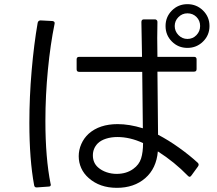

<svg xmlns="http://www.w3.org/2000/svg" viewBox="-20 -866 1040 922"><path d="M775 -741Q775 -785 805.5 -815.5Q836 -846 880 -846Q924 -846 955 -815.5Q986 -785 986 -741Q986 -697 955 -666.5Q924 -636 880 -636Q836 -636 805.5 -666.5Q775 -697 775 -741ZM941 -741Q941 -767 923.5 -784.5Q906 -802 880 -802Q855 -802 837 -784Q819 -766 819 -741Q819 -716 837 -697.5Q855 -679 880 -679Q906 -679 923.5 -697.5Q941 -716 941 -741ZM360 -593H662L659 -760Q659 -773 671 -773H724Q729 -773 732.5 -769.5Q736 -766 736 -761L735 -683L736 -593H912Q924 -593 924 -581V-534Q924 -522 912 -522H736L739 -219Q789 -193 840 -156.5Q891 -120 930 -84Q934 -80 934 -75Q934 -72 931 -67L899 -23Q895 -17 890 -17Q887 -17 882 -22Q818 -88 738 -139Q731 -57 677.5 -10.5Q624 36 541 36Q459 36 406 -11Q382 -32 370 -59Q358 -86 358 -116Q358 -146 370.5 -174.5Q383 -203 406 -224Q458 -270 545 -270Q601 -270 666 -250L663 -521H360Q348 -521 348 -533V-581Q348 -593 360 -593ZM155 34Q146 34 144 24Q121 -100 121 -276Q121 -400 132 -527Q143 -654 161 -757Q164 -768 175 -768L232 -765Q245 -763 242 -751Q222 -654 210 -530.5Q198 -407 198 -285Q198 -107 223 17L224 21Q224 30 213 30L157 34ZM544 -208Q514 -208 489 -200Q464 -192 449 -177Q426 -153 426 -120Q426 -84 451 -62Q468 -47 491.5 -39Q515 -31 540 -31Q587 -31 620 -55Q648 -75 657.5 -105Q667 -135 667 -179Q604 -208 544 -208Z"/></svg>

Font: LINE Seed JP_TTF Regular
Style: Regular
Weight: 400
Designer: LINE & Fontrix & Fontworks
Version: Version 1.002